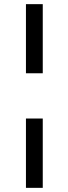

<svg xmlns="http://www.w3.org/2000/svg" viewBox="-20 -725 330 925"><path d="M105 -372V-705H186V-372ZM105 180V-154H186V180Z"/></svg>

Font: Nunito Sans 9pt
Style: Regular
Weight: 400
Version: Version 3.101;gftools[0.9.27]